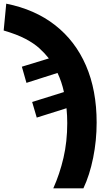

<svg xmlns="http://www.w3.org/2000/svg" viewBox="-111 -785 585 1045"><path d="M179 240Q214 162 234.5 74Q255 -14 255 -115Q255 -133 254 -155Q253 -177 251 -196L89 -145L64 -230L237 -284Q225 -340 202 -388L33 -334L8 -422L155 -467Q133 -495 103.5 -522Q74 -549 27.5 -573.5Q-19 -598 -91 -619L-77 -765Q79 -734 189 -648Q299 -562 357 -428Q415 -294 415 -118Q415 -20 396 74Q377 168 343 240Z"/></svg>

Font: Noto Sans SemiCondensed ExtraBold
Style: Regular
Weight: 800
Width: 4
Designer: Monotype Design Team
Foundry: Monotype Imaging Inc.
Version: Version 2.013; ttfautohint (v1.8.4.7-5d5b)